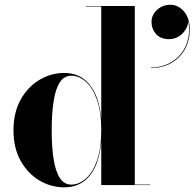

<svg xmlns="http://www.w3.org/2000/svg" viewBox="-20 -775 814 804"><path d="M248.5 9.5Q194 9.5 145.5 -19Q97 -47.5 66.8 -101Q36.5 -154.5 36.5 -229.5Q36.5 -304.5 66.8 -358.2Q97 -412 145.5 -440.8Q194 -469.5 248.5 -469.5Q316.5 -469.5 356.2 -419.5Q396 -369.5 404 -277.5V-748H339V-750H544.5V-2H609.5V0H404V-181.5Q396 -90 356.5 -40.2Q317 9.5 248.5 9.5ZM278.5 -2Q310.5 -2 339.2 -27Q368 -52 386 -102.2Q404 -152.5 404 -229.5Q404 -306.5 386 -357.2Q368 -408 339.2 -433Q310.5 -458 278.5 -458Q249 -458 231 -431Q213 -404 204.8 -352.8Q196.5 -301.5 196.5 -229.5Q196.5 -157.5 204.8 -106.8Q213 -56 231 -29Q249 -2 278.5 -2ZM613 -490.5V-492.5Q653 -492.5 685.5 -508.2Q718 -524 739.2 -551.5Q760.5 -579 768.2 -615Q776 -651 767 -691.5H767.5Q769 -671 758 -652.5Q747 -634 728.5 -622.5Q710 -611 688 -611Q652.5 -611 633.5 -632.5Q614.5 -654 614.5 -683Q614.5 -712.5 637.8 -733.8Q661 -755 693.5 -755Q726.5 -755 750.5 -727Q774.5 -699 774.5 -650.5Q774.5 -606.5 755 -570.2Q735.5 -534 699.2 -512.2Q663 -490.5 613 -490.5Z"/></svg>

Font: Bodoni Moda 96pt
Style: Bold
Weight: 700
Version: Version 2.005